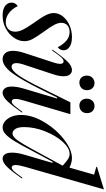

<svg xmlns="http://www.w3.org/2000/svg" viewBox="287 -1113 817 1473"><g transform="rotate(90 695.5 -376.5)"><path d="M244 -520Q291 -520 318 -502Q345 -484 345 -456Q345 -442 338 -429.5Q331 -417 321 -411Q302 -450 272.5 -476Q243 -502 205 -502Q173 -502 153.5 -485Q134 -468 134 -438Q134 -414 149.5 -384.5Q165 -355 203 -303Q243 -247 259 -216.5Q275 -186 275 -155Q275 -114 249 -75.5Q223 -37 177.5 -12.5Q132 12 78 12Q30 12 4.5 -7.5Q-21 -27 -21 -56Q-21 -87 6 -104Q26 -62 59 -37Q92 -12 129 -12Q162 -12 182 -31.5Q202 -51 202 -85Q202 -112 187 -143Q172 -174 137 -224Q94 -283 76.5 -317.5Q59 -352 59 -380Q59 -418 85 -450.5Q111 -483 153.5 -501.5Q196 -520 244 -520Z M497 -520Q517 -520 530.5 -504Q544 -488 544 -456Q544 -421 529 -376L453 -146Q443 -115 443 -94Q443 -75 451 -66Q459 -57 471 -57Q499 -57 536 -109Q573 -161 637 -292L744 -508H835L732 -157Q718 -112 718 -88Q718 -58 738 -58Q751 -58 766.5 -75Q782 -92 815 -138H824Q775 -68 738.5 -28Q702 12 670 12Q650 12 636.5 -5.5Q623 -23 623 -59Q623 -98 640 -155L715 -406H707L647 -285Q573 -134 519 -61Q465 12 412 12Q385 12 367 -8Q349 -28 349 -68Q349 -106 366 -157L440 -383Q449 -412 449 -428Q449 -442 444 -449Q439 -456 431 -456Q415 -456 397.5 -436.5Q380 -417 348 -370H339Q391 -443 427 -481.5Q463 -520 497 -520ZM539 -634Q539 -660 555.5 -676.5Q572 -693 597 -693Q620 -693 635.5 -677Q651 -661 651 -636Q651 -609 634.5 -593Q618 -577 592 -577Q569 -577 554 -592.5Q539 -608 539 -634ZM773 -693Q797 -693 812 -677Q827 -661 827 -636Q827 -609 810.5 -593Q794 -577 768 -577Q746 -577 731 -592.5Q716 -608 716 -634Q716 -660 732 -676.5Q748 -693 773 -693Z M1225 -88Q1225 -58 1244 -58Q1257 -58 1272.5 -75Q1288 -92 1321 -138H1330Q1281 -68 1244.5 -28Q1208 12 1176 12Q1156 12 1143 -5.5Q1130 -23 1130 -60Q1130 -103 1146 -156L1209 -371H1200L1150 -278L1118 -218Q1072 -130 1045.5 -85.5Q1019 -41 992.5 -14.5Q966 12 937 12Q913 12 891 -5Q869 -22 855 -54Q841 -86 841 -129Q841 -215 895.5 -306.5Q950 -398 1028.5 -459Q1107 -520 1172 -520Q1205 -520 1245 -501L1299 -690L1239 -707V-712L1411 -765H1412L1238 -157Q1225 -111 1225 -88ZM983 -64Q1001 -64 1021 -85.5Q1041 -107 1066.5 -150.5Q1092 -194 1140 -283L1230 -449Q1199 -477 1180 -489.5Q1161 -502 1139 -502Q1095 -502 1047 -449Q999 -396 966.5 -314Q934 -232 934 -153Q934 -107 948.5 -85.5Q963 -64 983 -64Z"/></g></svg>

Font: Nyght Serif Italic
Style: Regular
Weight: 400
Italic angle: -16°
Designer: Maksym Kobuzan
Version: Version 0.410